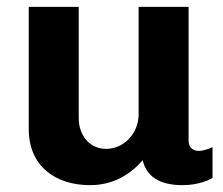

<svg xmlns="http://www.w3.org/2000/svg" viewBox="-20 -531 652 561"><path d="M531 -120V-511H385V-197C385 -140 341 -96 290 -96C243 -96 210 -134 210 -186V-511H64V-154C64 -43 145 10 243 10C315 10 364 -25 397 -63C407 -18 443 10 513 10C563 10 594 -7 601 -11V-101C595 -98 575 -90 560 -90C547 -90 531 -98 531 -120Z"/></svg>

Font: Chivo
Style: Bold
Weight: 700
Designer: Hector Gatti
Foundry: Omnibus-Type
Version: Version 1.003;PS 001.003;hotconv 1.0.70;makeotf.lib2.5.58329